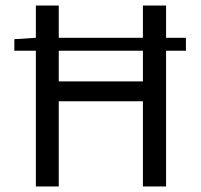

<svg xmlns="http://www.w3.org/2000/svg" viewBox="-20 -676 727 696"><path d="M32 -492V-534L110 -539V-656H193V-539H498V-656H582V-539H654V-492H582V0H498V-309H193V0H110V-492ZM193 -381H498V-492H193Z"/></svg>

Font: Toshiba Sans
Style: Regular
Weight: 400
Designer: Paul D. Hunt
Foundry: Toshiba Corporation
Version: Version 2.020;PS 2.0;hotconv 1.0.86;makeotf.lib2.5.63406